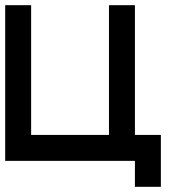

<svg xmlns="http://www.w3.org/2000/svg" viewBox="-20 -620 740 740"><path d="M0 0V-600H100V-100H400V-600H500V-100H600V100H500V0Z"/></svg>

Font: Galmuri9 Regular
Style: Regular
Weight: 400
Designer: Lee Minseo (quiple)
Version: Version 2.399;hotconv 1.1.1;makeotfexe 2.6.0 DEVELOPMENT